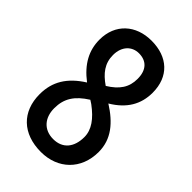

<svg xmlns="http://www.w3.org/2000/svg" viewBox="-216 -875 873 873"><g transform="rotate(45 220.5 -438.0)"><path d="M221 -795C121 -795 50 -732 50 -631C50 -562 81 -504 148 -453C70 -404 33 -344 33 -263C33 -151 105 -81 223 -81C331 -81 409 -154 409 -267C409 -349 360 -406 284 -454C358 -498 392 -557 392 -631C392 -734 326 -795 221 -795ZM221 -714C269 -714 299 -685 299 -627C299 -573 274 -536 219 -502C171 -535 143 -571 143 -625C143 -681 177 -714 221 -714ZM125 -265C125 -327 152 -369 214 -408L231 -397C285 -357 315 -316 315 -269C315 -204 282 -162 221 -162C161 -162 125 -203 125 -265Z"/></g></svg>

Font: Noto Sans Kannada UI ExtraCondensed Medium
Style: Regular
Weight: 500
Width: 2
Designer: Jelle Bosma - Monotype Design Team
Foundry: Monotype Imaging Inc.
Version: Version 2.005